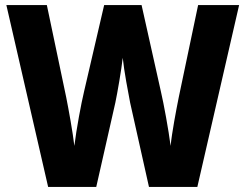

<svg xmlns="http://www.w3.org/2000/svg" viewBox="-20 -734 964 754"><path d="M919 -714H758L682 -352C672 -302 655 -213 650 -161C642 -224 623 -327 612 -374L536 -714H389L310 -374C299 -328 280 -227 272 -161C266 -214 249 -307 240 -352L164 -714H5L169 0H358L433 -331C441 -369 457 -461 462 -507C467 -456 484 -367 491 -331L565 0H755Z"/></svg>

Font: Noto Sans Thai SemCond ExtBd
Style: Regular
Weight: 800
Width: 4
Designer: Monotype Design Team
Foundry: Monotype Imaging Inc.
Version: Version 2.002